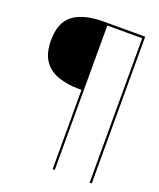

<svg xmlns="http://www.w3.org/2000/svg" viewBox="-140 -761 767 926"><g transform="rotate(20 244.0 -298.5)"><path d="M242.5 78V-329H229Q170.5 -329 123.8 -344.8Q77 -360.5 49.8 -398.5Q22.5 -436.5 22.5 -503Q22.5 -597 76 -636Q129.5 -675 229 -675H443.5V78H432.5V-663H253.5V78Z"/></g></svg>

Font: Anybody ExtraExpanded Thin
Style: Regular
Weight: 100
Width: 8
Designer: Tyler Finck
Foundry: Etcetera Type Company
Version: Version 1.010; ttfautohint (v1.8.3) -l 8 -r 50 -G 200 -x 14 